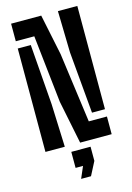

<svg xmlns="http://www.w3.org/2000/svg" viewBox="-147 -872 795 1157"><g transform="rotate(-15 250.5 -293.5)"><path d="M260.3 0 205.7 -269.5 159.3 -690.4H43.9V-800H231.9L284.7 -545.5L343.8 -110.3H457V0ZM43.9 0V-645.1H125.2L154.2 -268.9L164.6 0ZM376.1 -155.9 342 -540.6 336 -800H457V-155.9ZM209.5 212.6 240.8 140H194.4V40H314.6V128.4L271.1 212.6Z"/></g></svg>

Font: Big Shoulders Stencil Display SC Thin
Style: Regular
Weight: 100
Designer: Patric King
Foundry: XO Type Co
Version: Version 2.001